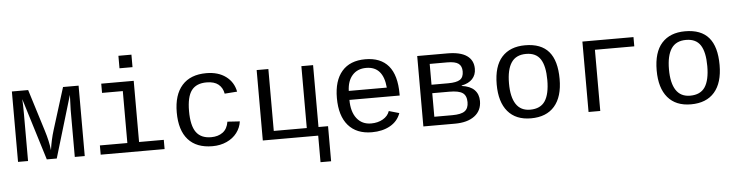

<svg xmlns="http://www.w3.org/2000/svg" viewBox="-52 -980 5504 1435"><g transform="rotate(-5 2700.5 -263.0)"><path d="M475.6 0V-353.5Q475.6 -379.4 479.5 -465.3L340.3 0H265.6L122.1 -464.4Q125 -427.7 125 -353.5V0H49.8V-528.3H171.9L269.5 -215.3Q295.4 -132.8 302.7 -65.9Q313.5 -143.6 335.9 -215.3L433.6 -528.3H550.3V0Z M963.9 -69.3H1149.4V0H669.9V-69.3H876V-459H720.2V-528.3H963.9ZM866.2 -630.9V-724.6H963.9V-630.9Z M1263.7 -264.6Q1263.7 -396.5 1326.7 -467.3Q1389.6 -538.1 1508.8 -538.1Q1597.7 -538.1 1655.3 -495.4Q1712.9 -452.6 1726.6 -380.4L1632.8 -373.5Q1625 -418 1593.8 -443.6Q1562.5 -469.2 1504.9 -469.2Q1427.7 -469.2 1391.8 -421.4Q1356 -373.5 1356 -266.6Q1356 -158.2 1391.8 -108.2Q1427.7 -58.1 1504.4 -58.1Q1557.1 -58.1 1591.8 -84Q1626.5 -109.9 1634.8 -163.1L1727.5 -157.2Q1721.2 -110.4 1692.1 -72Q1663.1 -33.7 1615.2 -12Q1567.4 9.8 1508.3 9.8Q1388.7 9.8 1326.2 -60.5Q1263.7 -130.9 1263.7 -264.6Z M1974.1 -528.3V-64H2221.7V-528.3H2309.6V-64H2381.3V199.2H2301.8V0H1886.2V-528.3Z M2557.6 -245.6Q2557.6 -156.7 2596.9 -106.4Q2636.2 -56.2 2704.6 -56.2Q2754.9 -56.2 2792.7 -77.9Q2830.6 -99.6 2843.3 -137.2L2920.4 -115.2Q2898.9 -54.7 2841.6 -22.5Q2784.2 9.8 2704.6 9.8Q2589.4 9.8 2527.3 -62Q2465.3 -133.8 2465.3 -267.6Q2465.3 -397.9 2526.1 -468Q2586.9 -538.1 2701.7 -538.1Q2816.4 -538.1 2875.5 -468.3Q2934.6 -398.4 2934.6 -257.3V-245.6ZM2702.6 -473.1Q2637.2 -473.1 2599.1 -430.4Q2561 -387.7 2558.6 -313H2843.8Q2830.1 -473.1 2702.6 -473.1Z M3316.4 -528.3Q3414.1 -528.3 3462.9 -494.1Q3511.7 -460 3511.7 -396Q3511.7 -350.1 3483.4 -319.8Q3455.1 -289.6 3402.8 -279.8V-276.4Q3465.8 -268.1 3497.3 -236.1Q3528.8 -204.1 3528.8 -152.3Q3528.8 -80.6 3475.3 -40.3Q3421.9 0 3327.6 0H3090.8V-528.3ZM3178.7 -64.9H3313.5Q3380.9 -64.9 3408.2 -85.7Q3435.5 -106.4 3435.5 -151.9Q3435.5 -201.2 3406.5 -221.4Q3377.4 -241.7 3307.6 -241.7H3178.7ZM3178.7 -461.4V-305.2H3303.7Q3366.2 -305.2 3392.8 -322.8Q3419.4 -340.3 3419.4 -384.3Q3419.4 -424.3 3394.5 -442.9Q3369.6 -461.4 3310.5 -461.4Z M4136.2 -264.6Q4136.2 -131.3 4075 -60.8Q4013.7 9.8 3897.9 9.8Q3784.7 9.8 3724.4 -61.5Q3664.1 -132.8 3664.1 -264.6Q3664.1 -400.9 3725.8 -469.5Q3787.6 -538.1 3900.9 -538.1Q4020 -538.1 4078.1 -470.2Q4136.2 -402.3 4136.2 -264.6ZM4043.9 -264.6Q4043.9 -369.6 4010.5 -421.4Q3977.1 -473.1 3902.3 -473.1Q3826.7 -473.1 3791.5 -420.4Q3756.3 -367.7 3756.3 -264.6Q3756.3 -162.1 3791.5 -108.6Q3826.7 -55.2 3897 -55.2Q3974.6 -55.2 4009.3 -107.4Q4043.9 -159.7 4043.9 -264.6Z M4713.4 -528.3V-459H4418V0H4330.1V-528.3Z M5336.4 -264.6Q5336.4 -131.3 5275.1 -60.8Q5213.9 9.8 5098.1 9.8Q4984.9 9.8 4924.6 -61.5Q4864.3 -132.8 4864.3 -264.6Q4864.3 -400.9 4926 -469.5Q4987.8 -538.1 5101.1 -538.1Q5220.2 -538.1 5278.3 -470.2Q5336.4 -402.3 5336.4 -264.6ZM5244.1 -264.6Q5244.1 -369.6 5210.7 -421.4Q5177.2 -473.1 5102.5 -473.1Q5026.9 -473.1 4991.7 -420.4Q4956.5 -367.7 4956.5 -264.6Q4956.5 -162.1 4991.7 -108.6Q5026.9 -55.2 5097.2 -55.2Q5174.8 -55.2 5209.5 -107.4Q5244.1 -159.7 5244.1 -264.6Z"/></g></svg>

Font: Cousine
Style: Regular
Weight: 400
Monospace: yes
Designer: Steve Matteson
Foundry: Monotype Imaging Inc.
Version: Version 1.21